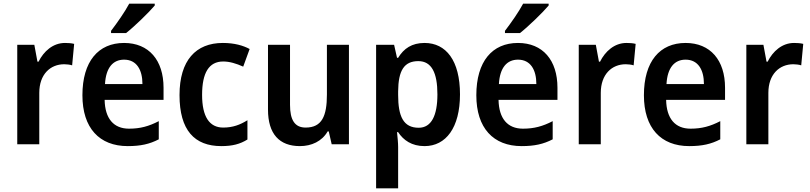

<svg xmlns="http://www.w3.org/2000/svg" viewBox="-20 -852 4413 1046"><path d="M334 -618C268 -618 218 -572 190 -516H184L167 -608H74V-66H194V-346C194 -447 254 -502 330 -502C342 -502 362 -500 373 -496L384 -613C369 -617 349 -618 334 -618Z M823 -822V-832H684C660 -787 618 -727 585 -684V-672H667C714 -709 792 -785 823 -822ZM656 -618C516 -618 429 -518 429 -333C429 -155 521 -56 676 -56C746 -56 795 -67 845 -93V-192C791 -164 744 -151 683 -151C599 -151 552 -206 550 -308H871V-374C871 -524 791 -618 656 -618ZM656 -527C724 -527 756 -472 756 -394H552C557 -484 596 -527 656 -527Z M1186 -56C1246 -56 1288 -67 1328 -92V-197C1288 -172 1248 -157 1196 -157C1121 -157 1081 -216 1081 -335C1081 -455 1118 -517 1196 -517C1231 -517 1267 -506 1305 -489L1340 -585C1305 -604 1257 -618 1194 -618C1047 -618 958 -523 958 -334C958 -143 1039 -56 1186 -56Z M1881 -608H1761V-337C1761 -220 1734 -157 1645 -157C1586 -157 1560 -198 1560 -281V-608H1440V-255C1440 -122 1502 -56 1614 -56C1677 -56 1734 -82 1765 -136H1771L1787 -66H1881Z M2293 -618C2224 -618 2180 -588 2149 -537H2143L2127 -608H2029V174H2149V-51C2149 -73 2146 -103 2143 -132H2149C2178 -88 2223 -56 2293 -56C2409 -56 2486 -156 2486 -338C2486 -522 2410 -618 2293 -618ZM2259 -519C2331 -519 2363 -456 2363 -338C2363 -222 2330 -156 2261 -156C2178 -156 2149 -217 2149 -335V-354C2150 -467 2181 -519 2259 -519Z M2969 -822V-832H2830C2806 -787 2764 -727 2731 -684V-672H2813C2860 -709 2938 -785 2969 -822ZM2802 -618C2662 -618 2575 -518 2575 -333C2575 -155 2667 -56 2822 -56C2892 -56 2941 -67 2991 -93V-192C2937 -164 2890 -151 2829 -151C2745 -151 2698 -206 2696 -308H3017V-374C3017 -524 2937 -618 2802 -618ZM2802 -527C2870 -527 2902 -472 2902 -394H2698C2703 -484 2742 -527 2802 -527Z M3393 -618C3327 -618 3277 -572 3249 -516H3243L3226 -608H3133V-66H3253V-346C3253 -447 3313 -502 3389 -502C3401 -502 3421 -500 3432 -496L3443 -613C3428 -617 3408 -618 3393 -618Z M3715 -618C3575 -618 3488 -518 3488 -333C3488 -155 3580 -56 3735 -56C3805 -56 3854 -67 3904 -93V-192C3850 -164 3803 -151 3742 -151C3658 -151 3611 -206 3609 -308H3930V-374C3930 -524 3850 -618 3715 -618ZM3715 -527C3783 -527 3815 -472 3815 -394H3611C3616 -484 3655 -527 3715 -527Z M4306 -618C4240 -618 4190 -572 4162 -516H4156L4139 -608H4046V-66H4166V-346C4166 -447 4226 -502 4302 -502C4314 -502 4334 -500 4345 -496L4356 -613C4341 -617 4321 -618 4306 -618Z"/></svg>

Font: Noto Sans Malayalam UI SemiCondensed SemiBold
Style: Regular
Weight: 600
Width: 4
Designer: Jelle Bosma - Monotype Design Team
Foundry: Monotype Imaging Inc.
Version: Version 2.104